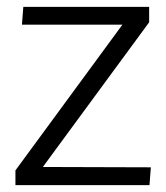

<svg xmlns="http://www.w3.org/2000/svg" viewBox="-20 -540 483 560"><path d="M25 -43 337 -468H44L48 -520H415V-475L105 -53L420 -52L416 0H25Z"/></svg>

Font: Murecho Thin Light
Style: Regular
Weight: 300
Version: Version 1.010